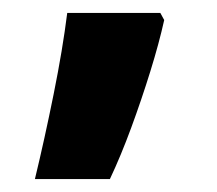

<svg xmlns="http://www.w3.org/2000/svg" viewBox="-20 -148 336 297"><path d="M228 -128 234 -117Q226 -81 212.5 -37.5Q199 6 183 49.5Q167 93 150 129H34Q49 67 63 -2.5Q77 -72 84 -128Z"/></svg>

Font: Noto Sans Telugu SemiCondensed ExtraBold
Style: Regular
Weight: 800
Width: 4
Designer: Jelle Bosma - Monotype Design Team
Foundry: Monotype Imaging Inc.
Version: Version 2.005; ttfautohint (v1.8.4.7-5d5b)